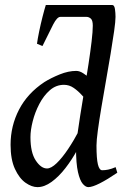

<svg xmlns="http://www.w3.org/2000/svg" viewBox="-20 -748 521 788"><path d="M461.4 -39.1Q420.4 -11.2 389.6 4.4Q358.9 20 342.3 20Q331.5 20 319.8 6.6Q308.1 -6.8 300 -41.7Q292 -76.7 292 -140.1Q292 -154.8 296.9 -191.2Q301.8 -227.5 309.6 -276.4Q317.4 -325.2 326.4 -379.4Q335.4 -433.6 343.3 -485.4Q351.1 -537.1 356 -578.4Q360.8 -619.6 360.8 -642.6Q360.8 -665 352.5 -671.9Q344.2 -678.7 335.4 -678.7Q342.3 -685.5 362.8 -697.3Q383.3 -709 405.8 -718.3Q428.2 -727.5 440.4 -727.5Q449.2 -727.5 451.7 -711.2Q454.1 -694.8 454.1 -678.7Q454.1 -660.6 448.5 -620.8Q442.9 -581.1 434.1 -528.3Q425.3 -475.6 415.3 -418.5Q405.3 -361.3 396.2 -307.9Q387.2 -254.4 381.6 -212.9Q376 -171.4 376 -150.9Q376 -97.2 381.8 -73.2Q387.7 -49.3 399.4 -49.3Q411.6 -49.3 424.6 -52Q437.5 -54.7 454.6 -62ZM403.3 -396Q389.2 -386.7 384 -367.4Q378.9 -348.1 375.7 -332Q372.6 -315.9 363.8 -315.9Q355 -315.9 343 -328.4Q331.1 -340.8 315.9 -357.7Q300.8 -374.5 282.5 -387.2Q264.2 -399.9 242.7 -399.9Q210 -399.9 184.6 -377.7Q159.2 -355.5 141.4 -321.3Q123.5 -287.1 114.3 -250.5Q105 -213.9 105 -185.1Q105 -122.1 126.7 -89.4Q148.4 -56.6 172.9 -56.6Q189.9 -56.6 212.4 -78.1Q234.9 -99.6 259.3 -136Q283.7 -172.4 307.6 -217.8L297.9 -134.3Q275.9 -93.3 248.5 -58.1Q221.2 -22.9 191.7 -1.5Q162.1 20 133.8 20Q110.4 20 84.7 2Q59.1 -16.1 41.3 -54.7Q23.4 -93.3 23.4 -153.8Q23.4 -231 58.1 -298.1Q92.8 -365.2 162.1 -411.1Q189.5 -428.2 225.1 -442.6Q260.7 -457 293 -457Q306.6 -457 321.5 -447.3Q336.4 -437.5 351.3 -425Q366.2 -412.6 379.4 -403.6Q392.6 -394.5 403.3 -396ZM453.6 -678.7H227.5Q214.4 -678.7 198.2 -647.5Q182.1 -616.2 154.3 -559.1L131.8 -568.4Q134.3 -587.4 140.6 -618.4Q147 -649.4 154.8 -679.9Q162.6 -710.4 168 -727.5H438Z"/></svg>

Font: Gentium Book Plus
Style: Italic
Weight: 400
Italic angle: -8°
Designer: Victor Gaultney, Annie Olsen, Iska Routamaa, Becca Hirsbrunner
Foundry: SIL International
Version: Version 6.101